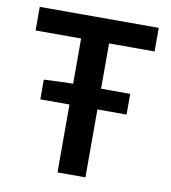

<svg xmlns="http://www.w3.org/2000/svg" viewBox="-76 -720 698 785"><g transform="rotate(10 273.0 -327.0)"><path d="M26 -654V-556H215V-368H186L94 -364V-282H215V0H331V-282H452V-368H331V-556H520V-654Z"/></g></svg>

Font: DAIFUKU Sans Semibold
Style: Regular
Weight: 600
Designer: Original font ‘Source Sans 3’ : Paul D. Hunt
Foundry: Daifuku
Version: Version 1.000